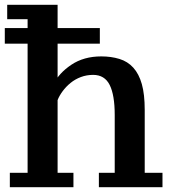

<svg xmlns="http://www.w3.org/2000/svg" viewBox="-25 -775 706 800"><path d="M-5 -658H90V-695H5V-755H215V-658H391V-593H215V-424H198Q220 -470 272 -505Q324 -540 397 -540Q438 -540 472.5 -529.5Q507 -519 530.5 -493Q554 -467 566 -424.5Q578 -382 578 -317V-55H652V5H387V-55H453V-296Q453 -379 432 -421Q411 -463 363 -463Q336 -463 312 -454Q288 -445 269 -429.5Q250 -414 236 -395Q222 -376 215 -358V-55H281V5H16V-55H90V-593H-5Z"/></svg>

Font: PT Serif Caption
Style: Semibold
Weight: 600
Designer: A.Korolkova, O.Umpeleva, V.Yefimov
Foundry: ParaType Ltd
Version: Version 1.00;May 2, 2020;FontCreator 12.0.0.2544 64-bit